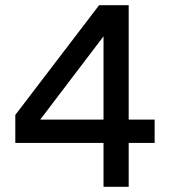

<svg xmlns="http://www.w3.org/2000/svg" viewBox="-20 -720 661 740"><path d="M379 -169H39V-277L362 -700H476V-259H576V-169H476V0H379ZM379 -259V-580L135 -259Z"/></svg>

Font: NT Somic Medium
Style: Regular
Weight: 500
Designer: Ravid Balaliev — lead type designer, mastering
Michael Voronin — secret advisor, marketing
Ivan Kovalenko — best boy
Foundry: NT Type
Version: Version 0.7